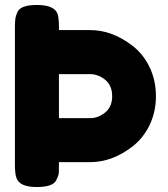

<svg xmlns="http://www.w3.org/2000/svg" viewBox="-20 -753 674 772"><path d="M40 -90Q40 -55 46 -38Q58 -1 128 -1Q192 -1 206 -28Q215 -46 216 -55Q217 -62 217 -89V-101H342Q432 -101 514 -165Q556 -198 581 -249Q607 -303 607 -366Q607 -430 581 -484Q556 -535 514 -568Q432 -632 343 -632H217V-644Q217 -678 212 -696Q199 -733 129 -733Q64 -733 51 -706Q44 -691 42 -680Q40 -664 40 -645ZM343 -278H217V-455H342Q374 -455 402 -433Q431 -410 431 -366Q431 -323 402 -300Q374 -278 343 -278Z"/></svg>

Font: FredokaOneMacrons
Style: Regular
Weight: 500
Designer: ""
Foundry: ""
Version: ""